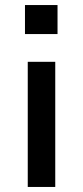

<svg xmlns="http://www.w3.org/2000/svg" viewBox="-20 -741 329 761"><path d="M79 -606V-721H208V-606ZM90 0V-496H199V0Z"/></svg>

Font: Nunito Sans 8pt SemiBold
Style: Regular
Weight: 600
Version: Version 3.101;gftools[0.9.27]